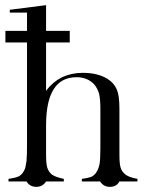

<svg xmlns="http://www.w3.org/2000/svg" viewBox="-20 -705 564 746"><path d="M18 -656V-667L159 -685V-352Q167 -363 174.5 -370.5Q182 -378 189 -384Q202 -395 221 -405Q258 -422 302 -422Q359 -422 397 -399Q423 -383 434 -357Q444 -334 444 -283V-141V-104Q444 -87 445 -75.5Q446 -64 448 -56Q452 -40 464 -30Q476 -17 514 -10V0H444Q433 21 407 21Q382 21 369 0H298V-10Q321 -13 335 -18Q348 -25 354 -35Q362 -46 367 -68Q370 -89 370 -130V-285Q370 -318 365 -341Q359 -361 347 -376Q321 -405 277 -405Q159 -405 159 -218V-140V-104Q159 -87 160 -75.5Q161 -64 163 -56Q167 -41 178 -30Q190 -18 228 -10V0H159Q146 21 121 21Q96 21 83 0H13V-10Q27 -12 37.5 -14.5Q48 -17 55 -21Q68 -29 75 -45Q78 -50 79.5 -59Q81 -68 83 -79Q84 -90 84.5 -106.5Q85 -123 85 -144V-656ZM1 -585H251V-540H1Z"/></svg>

Font: Wachinanga
Style: Regular
Weight: 400
Designer: deFharo
Foundry: deFharo
Version: Wachinanga: Version 2.001 2013